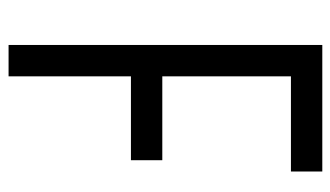

<svg xmlns="http://www.w3.org/2000/svg" viewBox="-186 -604 790 459"><g transform="rotate(90 209.5 -375.0)"><path d="M88 0V-750H390.5V-675H163V-367.5H363.5V-292.5H163V0Z"/></g></svg>

Font: Mohave Light
Style: Regular
Weight: 400
Version: Version 2.003